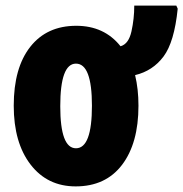

<svg xmlns="http://www.w3.org/2000/svg" viewBox="-20 -655 654 685"><path d="M462 -387Q525 -402 563.5 -453.5Q602 -505 614 -624L609 -635H459Q459 -588 449 -543Q439 -498 410 -490Q352 -563 252 -563Q147 -563 88 -488Q29 -413 29 -278Q29 -146 89 -68Q149 10 250 10Q357 10 415.5 -67Q474 -144 474 -278Q474 -337 462 -387ZM251 -428Q308 -428 308 -278Q308 -126 251 -126Q195 -126 195 -276Q195 -428 251 -428Z"/></svg>

Font: Noto Sans Display Condensed Black
Style: Regular
Weight: 900
Width: 3
Designer: Monotype Design team
Foundry: Monotype Imaging Inc.
Version: 1.000